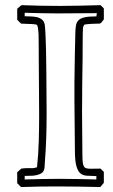

<svg xmlns="http://www.w3.org/2000/svg" viewBox="-20 -718 444 752"><path d="M386.7 -685.1V-642.1Q382.8 -637.2 378.4 -631.3Q374 -625.5 368.7 -625.5Q363.8 -625.5 354.7 -625.2Q345.7 -625 336.4 -624.5Q327.1 -624 319.1 -623Q311 -622.1 308.1 -620.1Q310.5 -621.6 312 -624Q305.7 -616.2 304.9 -606.4Q304.2 -596.7 304.2 -586.9Q304.2 -584.5 304 -570.8Q303.7 -557.1 303.7 -535.9Q303.7 -514.6 303.5 -488.5Q303.2 -462.4 302.7 -435.3Q302.2 -408.2 302 -382.1Q301.8 -356 301.8 -335Q301.8 -314 301.5 -300.3Q301.3 -286.6 301.3 -284.7Q301.3 -241.2 302 -198.5Q302.7 -155.8 302.7 -111.8Q302.7 -93.8 304 -82.8Q305.2 -71.8 308.6 -66.2Q312 -60.5 318.6 -58.8Q325.2 -57.1 335.9 -57.1Q343.3 -57.1 352.8 -57.4Q362.3 -57.6 374 -57.6Q379.9 -50.8 386.7 -44.9V-2Q382.8 2.4 379.6 6.6Q376.5 10.7 372.6 14.6Q331.1 13.7 289.8 12.9Q248.5 12.2 206.5 12.2Q170.4 12.2 134.8 12.7Q99.1 13.2 62.5 14.6L47.4 -0.5V-43.5Q51.3 -47.4 55.4 -50.5Q59.6 -53.7 63.5 -57.6H62Q70.8 -58.6 77.4 -59.1Q84 -59.6 89.4 -59.6Q99.1 -59.6 106.7 -59.3Q114.3 -59.1 124.5 -63H125Q130.4 -113.8 131.8 -164.3Q133.3 -214.8 133.3 -266.1Q133.3 -272.9 133.1 -296.4Q132.8 -319.8 132.8 -351.6Q132.8 -383.3 132.3 -418.7Q131.8 -454.1 131.8 -484.6Q131.8 -515.1 131.6 -536.1Q131.3 -557.1 131.3 -560.1Q131.3 -560.1 131.3 -568.1Q131.3 -576.2 130.9 -586.7Q130.4 -597.2 128.9 -607.2Q127.4 -617.2 124.5 -620.6Q121.1 -623 104.2 -623.8Q87.4 -624.5 62.5 -625.5L47.4 -640.6V-683.6Q51.3 -687.5 55.4 -690.7Q59.6 -693.8 64 -697.8Q138.7 -694.8 213.9 -694.8Q253.9 -694.8 293.9 -695.8Q334 -696.8 374 -697.8ZM204.1 -665.5Q171.9 -665.5 140.4 -666.3Q108.9 -667 76.7 -668V-654.3Q87.4 -653.8 99.9 -653.6Q112.3 -653.3 123.8 -650.9Q135.3 -648.4 143.8 -641.8Q152.3 -635.3 155.3 -621.6Q156.2 -616.2 157.2 -601.1Q158.2 -585.9 158.9 -565.7Q159.7 -545.4 160.2 -522.5Q160.6 -499.5 160.9 -478.8Q161.1 -458 161.4 -442.1Q161.6 -426.3 161.6 -419.9Q161.6 -384.8 162.1 -348.1Q162.6 -311.5 162.6 -274.4Q162.6 -226.1 161.1 -179.2Q159.7 -132.3 155.8 -84.5Q154.8 -75.7 154.8 -66.4Q154.8 -57.1 150.9 -48.8Q147.9 -42.5 140.9 -38.6Q133.8 -34.7 125 -32.5Q116.2 -30.3 106.9 -29.8Q97.7 -29.3 89.4 -29.3H76.7V-15.1Q110.4 -16.1 144 -16.8Q177.7 -17.6 211.4 -17.6Q248 -17.6 284.4 -16.8Q320.8 -16.1 357.4 -15.1V-28.3Q336.9 -29.3 321.3 -29.8Q305.7 -30.3 295.2 -38.8Q284.7 -47.4 279.1 -67.9Q273.4 -88.4 273.4 -128.4Q273.4 -130.4 273.2 -144.8Q272.9 -159.2 272.9 -179.9Q272.9 -200.7 272.5 -224.4Q272 -248 272 -268.8Q272 -289.6 271.7 -304Q271.5 -318.4 271.5 -320.3Q271.5 -356.9 271.5 -392.8Q271.5 -428.7 272.5 -464.8Q272.9 -497.6 273.4 -517.8Q273.9 -538.1 274.2 -550.5Q274.4 -563 274.7 -570.6Q274.9 -578.1 274.9 -585.4Q275.4 -604 277.3 -616.9Q279.3 -629.9 287.1 -638.2Q294.9 -646.5 311.3 -650.1Q327.6 -653.8 357.4 -653.8L359.4 -666.5Z"/></svg>

Font: XB Kayhan Pook
Style: Regular
Weight: 700
Designer: Behnam
Foundry: Irmug
Version: Version 7.300 2009